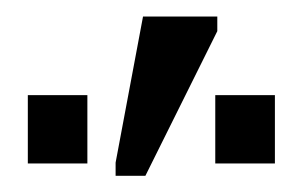

<svg xmlns="http://www.w3.org/2000/svg" viewBox="-20 -802 373 236"><path d="M247.1 -763.7 158.7 -585.9H122.1V-602.1L155.8 -781.7H247.1ZM87.4 -685.1V-601.1H14.2V-685.1ZM317.9 -685.1V-601.1H244.6V-685.1Z"/></svg>

Font: Arimo Nerd Font
Style: Regular
Weight: 400
Designer: Steve Matteson
Foundry: Monotype Imaging Inc.
Version: Version 1.33;Nerd Fonts 3.2.1